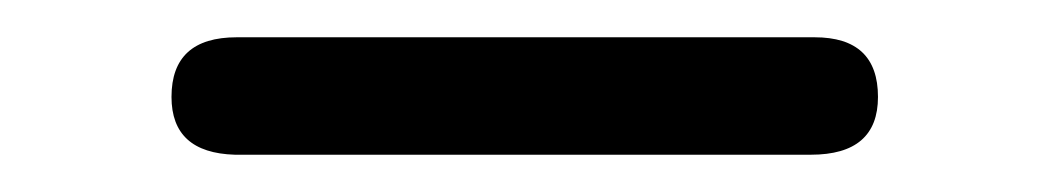

<svg xmlns="http://www.w3.org/2000/svg" viewBox="-20 -642 565 103"><path d="M72 -590Q72 -622 107 -622H417Q451 -622 451 -590Q451 -559 415 -559H106Q72 -560 72 -590Z"/></svg>

Font: CMU Typewriter Text
Style: Regular
Weight: 500
Monospace: yes
Version: Version 0.7.0